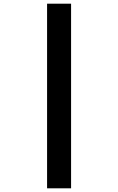

<svg xmlns="http://www.w3.org/2000/svg" viewBox="-20 -770 640 1040"><path d="M235 250V-750H365V250Z"/></svg>

Font: Source Code Pro ExtraLight
Style: Bold
Weight: 700
Monospace: yes
Version: Version 1.018;hotconv 1.0.116;makeotfexe 2.5.65601